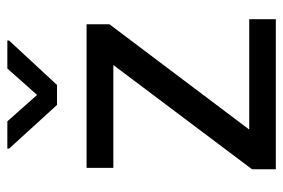

<svg xmlns="http://www.w3.org/2000/svg" viewBox="-147 -643 790 536"><g transform="rotate(-90 248.0 -375.0)"><path d="M462.4 -74.2V0H43.5V-66.4L334.5 -453.6H47.4V-528.3H448.2V-464.4L154.3 -74.2ZM177.2 -749.5 251 -666.5 324.7 -749.5H402.8V-744.6L278.8 -610.8H223.1L101.1 -744.6V-749.5Z"/></g></svg>

Font: Vazirmatn FD
Style: Regular
Weight: 400
Designer: Saber Rastikerdar
Foundry: Saber Rastikerdar
Version: Version 33.001